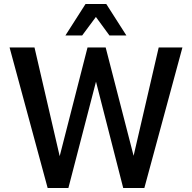

<svg xmlns="http://www.w3.org/2000/svg" viewBox="-20 -943 962 963"><path d="M219 0 28 -705H153L286 -131H272L419 -705H510L658 -131H643L776 -705H895L704 0H598L458 -547H465L323 0ZM308 -765 409 -923H513L614 -765H529L461 -858L392 -765Z"/></svg>

Font: Nunito Sans 10pt Condensed
Style: Bold
Weight: 700
Width: 3
Designer: Vernon Adams
Foundry: Vernon Adams
Version: Version 3.101;gftools[0.9.27]